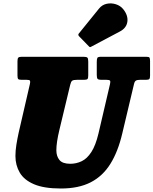

<svg xmlns="http://www.w3.org/2000/svg" viewBox="-20 -1083 900 1126"><path d="M391.5 -584.5 328 -320Q310.5 -247 310.5 -201.5Q310.5 -167 328.5 -144.8Q346.5 -122.5 392 -122.5Q428 -122.5 459.5 -137.8Q491 -153 516 -191.8Q541 -230.5 557.5 -300L625 -589Q628.5 -604 625.5 -609.5Q622.5 -615 603.5 -615H575Q556.5 -615 552 -620.8Q547.5 -626.5 547.5 -644.5V-719Q547.5 -736.5 550.8 -743.2Q554 -750 572 -750H838Q853.5 -750 856.8 -745Q860 -740 860 -724V-639Q860 -623.5 855.2 -619.2Q850.5 -615 837 -615H803.5Q785.5 -615 777.5 -610.5Q769.5 -606 766 -590.5L697 -300Q672 -193.5 627.2 -121.8Q582.5 -50 511.8 -13.8Q441 22.5 337 22.5Q238 22.5 179.5 -2.5Q121 -27.5 95.8 -70.8Q70.5 -114 70.5 -168Q70.5 -199.5 76 -234Q81.5 -268.5 89.5 -305L155.5 -591Q158.5 -604.5 155.8 -609.8Q153 -615 135.5 -615H106.5Q92 -615 87.2 -619Q82.5 -623 82.5 -640V-723.5Q82.5 -739.5 87.2 -744.8Q92 -750 107.5 -750H469.5Q487 -750 492.2 -745.2Q497.5 -740.5 497.5 -722.5V-640Q497.5 -624 493 -619.5Q488.5 -615 473 -615H433Q410.5 -615 403.2 -609.5Q396 -604 391.5 -584.5ZM702 -1030Q732 -993 727 -956Q722 -919 683.5 -898.5L515.5 -809.5Q510 -806 507 -807Q504 -808 500 -812.5L443.5 -870.5Q435 -879.5 444 -888.5L561 -1033Q579 -1055 605.8 -1060.8Q632.5 -1066.5 659 -1058.2Q685.5 -1050 702 -1030Z"/></svg>

Font: Besley* Narrow Fatface
Style: Italic
Weight: 900
Width: 4
Italic angle: -13°
Designer: Owen Earl
Foundry: indestructible type*
Version: Version 3.000; ttfautohint (v1.8.3)